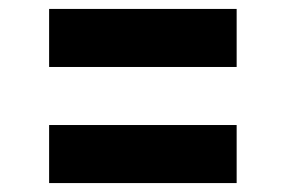

<svg xmlns="http://www.w3.org/2000/svg" viewBox="-20 -565 640 430"><path d="M90 -415V-545H510V-415ZM90 -155V-285H510V-155Z"/></svg>

Font: Martian Mono Condensed SemiBold
Style: Regular
Weight: 600
Width: 3
Designer: Roman Shamin
Foundry: Evil Martians
Version: Version 1.000